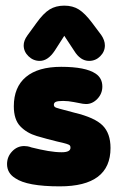

<svg xmlns="http://www.w3.org/2000/svg" viewBox="-20 -650 428 681"><path d="M192 11Q372 11 372 -125Q372 -177 344 -205Q316 -233 245 -250Q208 -260 192.5 -264Q177 -268 174 -271Q171 -274 171 -278Q171 -286 178.5 -289Q186 -292 204 -292Q213 -292 222.5 -291Q232 -290 242 -288Q268 -283 273.5 -282Q279 -281 285 -281Q308 -281 325.5 -299.5Q343 -318 343 -343Q343 -373 319 -389Q283 -413 197 -413Q115 -413 72 -377Q29 -341 29 -273Q29 -226 52 -202Q75 -178 110.5 -167.5Q146 -157 183 -148Q206 -143 215.5 -140Q225 -137 227.5 -134.5Q230 -132 230 -126Q230 -110 199 -110Q177 -110 150.5 -114.5Q124 -119 92 -127Q84 -130 77.5 -131Q71 -132 66 -132Q41 -132 23 -113Q5 -94 5 -68Q5 -36 34 -18Q76 11 192 11ZM208 -523 243 -470Q265 -434 296 -434Q319 -434 335.5 -450.5Q352 -467 352 -489Q352 -507 339 -526L306 -570Q281 -603 259.5 -616.5Q238 -630 208 -630Q178 -630 156 -616.5Q134 -603 109 -568L77 -524Q64 -506 64 -489Q64 -467 81 -450.5Q98 -434 121 -434Q150 -434 174 -470Z"/></svg>

Font: Beiruti Black
Style: Regular
Weight: 900
Designer: Arlette Boutros
Foundry: Boutros
Version: Version 1.41